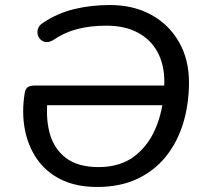

<svg xmlns="http://www.w3.org/2000/svg" viewBox="-20 -734 811 763"><path d="M366 9Q283 9 223 -20.5Q163 -50 127 -102Q91 -154 78.5 -221Q66 -288 78 -363Q80 -379 89 -386.5Q98 -394 117 -394H663L651 -316H141L171 -353Q160 -272 176.5 -208Q193 -144 241 -107Q289 -70 372 -70Q460 -70 517.5 -115.5Q575 -161 604 -238Q633 -315 633 -410Q633 -478 605.5 -528Q578 -578 526.5 -605Q475 -632 403 -632Q339 -632 287 -618.5Q235 -605 190 -574Q174 -565 161.5 -567Q149 -569 140.5 -577.5Q132 -586 129.5 -598.5Q127 -611 132.5 -623.5Q138 -636 152 -644Q207 -681 273.5 -697.5Q340 -714 417 -714Q510 -714 580.5 -675.5Q651 -637 691 -567.5Q731 -498 731 -407Q731 -319 707.5 -243Q684 -167 638 -110.5Q592 -54 524 -22.5Q456 9 366 9Z"/></svg>

Font: Nunito Medium
Style: Italic
Weight: 500
Designer: Vernon Adams
Foundry: Vernon Adams
Version: Version 3.601